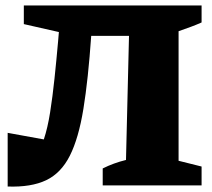

<svg xmlns="http://www.w3.org/2000/svg" viewBox="-20 -677 774 701"><path d="M8 4V-192L140 -168Q154 -210 163 -267Q172 -324 179 -390.5Q186 -457 192 -525L195 -560L67 -589V-657H716V-595Q698 -587 678 -579.5Q658 -572 632 -563V-90L716 -69V0H355V-62Q395 -82 440 -93L451 -546H313Q302 -387 284.5 -279.5Q267 -172 235 -108.5Q203 -45 148.5 -19Q94 7 8 4Z"/></svg>

Font: Piazzolla ExtraBold
Style: Regular
Weight: 800
Designer: Juan Pablo del Peral
Foundry: Huerta Tipografica
Version: Version 1.330